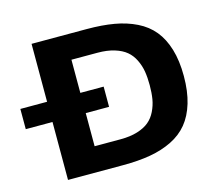

<svg xmlns="http://www.w3.org/2000/svg" viewBox="-134 -827 1084 954"><g transform="rotate(-15 408.0 -350.0)"><path d="M103 0V-298H-34.5V-402H103V-700H386.5Q466 -700 527.5 -689.2Q589 -678.5 639.8 -653.5Q690.5 -628.5 723.5 -588.2Q756.5 -548 774.5 -488.5Q792.5 -429 792.5 -350Q792.5 -271 774.5 -211.5Q756.5 -152 723.5 -111.8Q690.5 -71.5 639.8 -46.5Q589 -21.5 527.5 -10.8Q466 0 386.5 0ZM274 -127.5H408Q457.5 -127.5 494.8 -139Q532 -150.5 555 -169.8Q578 -189 592.2 -218.2Q606.5 -247.5 611.8 -279Q617 -310.5 617 -350Q617 -389.5 611.8 -421Q606.5 -452.5 592.2 -481.8Q578 -511 555 -530.2Q532 -549.5 494.8 -561Q457.5 -572.5 408 -572.5H274V-402H394V-298H274Z"/></g></svg>

Font: League Mono Wide
Style: Bold
Weight: 700
Width: 8
Designer: Tyler Finck
Foundry: The League of Moveable Type / Tyler Finck
Version: Version 2.210